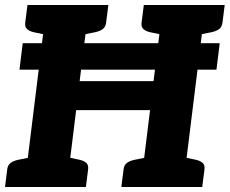

<svg xmlns="http://www.w3.org/2000/svg" viewBox="-32 -749 920 769"><path d="M59 -576H848L835 -470H46ZM65 0 155 -729H325L287 -424H583L621 -729H791L701 0H531L569 -308H273L235 0ZM-12 0 -3 -71Q-1 -88 10.5 -96.5Q22 -105 41 -109L86 -118L85 0ZM215 0 244 -118 287 -109Q304 -105 313.5 -96.5Q323 -88 321 -71L312 0ZM175 -729 146 -611 103 -620Q86 -624 76.5 -632.5Q67 -641 69 -658L78 -729ZM402 -729 393 -658Q391 -641 379.5 -632.5Q368 -624 349 -620L304 -611L305 -729ZM454 0 463 -71Q465 -88 476.5 -96.5Q488 -105 507 -109L552 -118L551 0ZM681 0 710 -118 753 -109Q770 -105 779.5 -96.5Q789 -88 787 -71L778 0ZM641 -729 612 -611 569 -620Q552 -624 542.5 -632.5Q533 -641 535 -658L544 -729ZM868 -729 859 -658Q857 -641 845.5 -632.5Q834 -624 815 -620L770 -611L771 -729Z"/></svg>

Font: Aleo Black
Style: Italic
Weight: 900
Italic angle: -7°
Designer: Alessio Laiso
Foundry: Alessio Laiso
Version: Version 2.001;gftools[0.9.29]